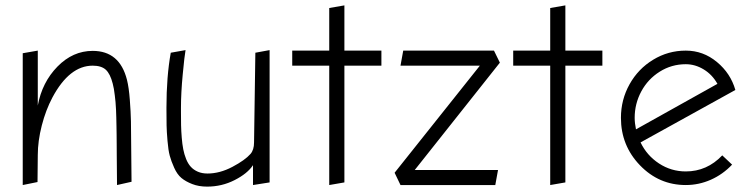

<svg xmlns="http://www.w3.org/2000/svg" viewBox="-20 -691 2816 717"><path d="M121.1 -502 64.9 -492.2V0L120.1 -11.2L121.1 -111.8Q121.1 -164.1 136 -222.2Q150.9 -280.3 175.8 -327.1Q239.3 -445.8 326.2 -445.8Q358.4 -445.8 375 -430.7Q391.6 -415.5 400.9 -378.9Q403.3 -369.6 405.3 -358.9Q407.2 -348.1 408.7 -334.7Q410.2 -321.3 411.4 -310.1Q412.6 -298.8 413.3 -281Q414.1 -263.2 414.3 -252Q414.6 -240.7 415 -219Q415.5 -197.3 415.5 -186.3Q415.5 -175.3 415.8 -150.1Q416 -125 416 -113.8L417 0L471.2 -12.2L470.2 -115.2Q469.7 -203.6 469 -238Q468.3 -272.5 464.8 -318.4Q461.4 -364.3 454.1 -393.1Q426.8 -501 326.2 -501Q252 -501 194.6 -442.4Q137.2 -383.8 121.1 -296.9Z M655.8 -289.1Q655.8 -344.2 662.4 -413.3Q668.9 -482.4 672.9 -503.9L617.7 -494.1Q601.6 -404.8 601.6 -289.1V-283.2Q601.6 -243.7 602.1 -222.2Q602.5 -200.7 605.5 -165.3Q608.4 -129.9 613.8 -109.9Q619.1 -89.8 630.4 -64.7Q641.6 -39.6 657.5 -26.4Q673.3 -13.2 697.8 -3.7Q722.2 5.9 753.4 5.9Q808.6 5.9 856.4 -18.6Q904.3 -43 924.8 -74.2V0L986.8 -9.8V-503.9L933.6 -494.1L928.7 -159.2Q928.7 -131.3 915.5 -116.2Q895 -92.8 847.9 -67.9Q800.8 -43 754.9 -43Q734.4 -43 718.8 -49.8Q703.1 -56.6 692.6 -68.1Q682.1 -79.6 675 -97.2Q668 -114.7 664.3 -133.8Q660.6 -152.8 658.7 -177Q656.7 -201.2 656.2 -223.6Q655.8 -246.1 655.8 -272.9Q655.8 -283.7 655.8 -289.1Z M1404.3 -502H1266.1V-670.9L1209.5 -661.1V-502H1071.3V-445.8H1209.5V0L1266.1 -9.8V-445.8H1404.3Z M1829.6 0 1839.8 -56.2H1528.8L1846.7 -457L1824.7 -502H1485.8L1475.6 -445.8H1772L1453.6 -45.9L1475.6 0Z M2229.5 -502H2091.3V-670.9L2034.7 -661.1V-502H1896.5V-445.8H2034.7V0L2091.3 -9.8V-445.8H2229.5Z M2541 0Q2589.8 0 2634.5 -19.8Q2679.2 -39.6 2713.9 -76.2L2677.2 -110.8Q2620.1 -50.8 2541 -50.8Q2486.3 -50.8 2440.9 -80.6Q2395.5 -110.4 2372.1 -159.2L2726.1 -355Q2708.5 -417 2657.2 -459.5Q2606 -502 2541 -502Q2475.1 -502 2419.2 -468Q2363.3 -434.1 2331.1 -376.5Q2298.8 -318.8 2298.8 -251Q2298.8 -147.5 2369.9 -73.7Q2440.9 0 2541 0ZM2541 -451.2Q2576.2 -451.2 2608.2 -431.6Q2640.1 -412.1 2659.2 -377.9L2355 -208Q2350.1 -231.4 2350.1 -251Q2350.1 -303.7 2374.8 -349.6Q2399.4 -395.5 2443.6 -423.3Q2487.8 -451.2 2541 -451.2Z"/></svg>

Font: Comic Neue Angular
Style: Regular
Weight: 400
Designer: Craig Rozynski
Foundry: Craig Rozynski
Version: Version 2.003